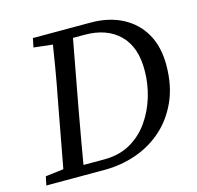

<svg xmlns="http://www.w3.org/2000/svg" viewBox="-93 -711 829 808"><g transform="rotate(-15 321.5 -307.0)"><path d="M12 0 20 -38 134 -52H141L131 0ZM90 0 151 -329Q165 -400 177 -471.5Q189 -543 200 -614H289L228 -285Q215 -214 202.5 -142.5Q190 -71 178 0ZM110 -575 118 -614H248L237 -562H224ZM132 0 140 -43H276Q341 -43 389.5 -70.5Q438 -98 470.5 -144Q503 -190 520 -246.5Q537 -303 537 -361Q538 -463 483 -517Q428 -571 332 -571H241L249 -614H369Q449 -614 508 -583Q567 -552 599 -495.5Q631 -439 631 -360Q631 -270 600.5 -202.5Q570 -135 519 -90Q468 -45 402.5 -22.5Q337 0 266 0Z"/></g></svg>

Font: Lisu Bosa
Style: Italic
Weight: 400
Italic angle: -19°
Designer: David Morse, Annie Olsen, Victor Gaultney, Frank Grießhammer (Latin)
Foundry: SIL International
Version: Version 2.000